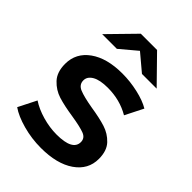

<svg xmlns="http://www.w3.org/2000/svg" viewBox="-218 -844 952 952"><g transform="rotate(45 257.5 -368.5)"><path d="M21 -53 69 -148Q105 -124 155.5 -109.5Q206 -95 255 -95Q367 -95 367 -154Q367 -182 338.5 -193Q310 -204 247 -214Q181 -224 139.5 -237Q98 -250 67.5 -282.5Q37 -315 37 -373Q37 -449 100.5 -494.5Q164 -540 272 -540Q327 -540 382 -527.5Q437 -515 472 -494L424 -399Q356 -439 271 -439Q216 -439 187.5 -422.5Q159 -406 159 -379Q159 -349 189.5 -336.5Q220 -324 284 -313Q348 -303 389 -290Q430 -277 459.5 -246Q489 -215 489 -158Q489 -83 424 -38Q359 7 247 7Q182 7 120 -10Q58 -27 21 -53ZM342 -607 254 -681 166 -607H63L197 -744H311L445 -607Z"/></g></svg>

Font: Montserrat Alternates SemiBold
Style: Regular
Weight: 600
Designer: Julieta Ulanovsky
Foundry: Julieta Ulanovsky
Version: Version 7.200